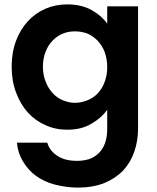

<svg xmlns="http://www.w3.org/2000/svg" viewBox="-20 -583 718 876"><path d="M33.2 -278.8Q33.2 -343.8 53.2 -397Q72.8 -448.7 106.9 -485.8Q141.6 -523.4 187 -543Q233.9 -563 286.1 -563Q351.6 -563 397.9 -537.1Q442.9 -512.2 469.2 -475.1V-554.2H609.9V3.9Q609.9 58.6 592.8 108.9Q576.2 157.7 542 194.8Q507.8 230.5 456.1 252Q403.8 272.9 335.9 272.9Q282.7 272.9 229 258.8Q182.1 246.6 144 219.2Q109.4 194.3 85 153.8Q61.5 115.2 57.1 67.9H195.8Q206.1 105.5 243.2 128.9Q276.4 150.9 332 150.9Q358.9 150.9 386.2 143.1Q410.2 134.8 430.2 116.2Q448.7 97.7 459 70.8Q469.2 42.5 469.2 3.9V-82Q443.4 -45.4 397.9 -19Q353 8.8 286.1 8.8Q232.4 8.8 187 -12.2Q142.6 -31.2 106.9 -69.8Q74.2 -105.5 53.2 -161.1Q33.2 -214.4 33.2 -278.8ZM175.8 -278.8Q175.8 -240.2 189 -209Q199.7 -180.7 221.2 -157.2Q242.2 -134.8 268.1 -125Q295.9 -113.8 321.8 -113.8Q348.1 -113.8 377.9 -125Q404.8 -135.7 424.8 -155.8Q446.3 -178.7 457 -208Q469.2 -239.3 469.2 -276.9Q469.2 -314.5 457 -347.2Q446.3 -375 424.8 -397.9Q402.3 -420.4 377.9 -430.2Q352.1 -439.9 321.8 -439.9Q292.5 -439.9 268.1 -430.2Q243.2 -420.9 221.2 -398.9Q200.2 -377.9 189 -349.1Q175.8 -317.4 175.8 -278.8Z"/></svg>

Font: PoppinsZ SemiBold
Style: Regular
Weight: 600
Designer: Ninad Kale (Devanagari), Jonny Pinhorn (Latin)
Foundry: Indian Type Foundry
Version: Version 3.002;FEAKit 1.0